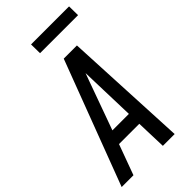

<svg xmlns="http://www.w3.org/2000/svg" viewBox="-293 -996 1071 1071"><g transform="rotate(-45 242.5 -460.0)"><path d="M-15 0 263 -735H367L403 0H310L304 -180H144L78 0ZM302 -260 295 -490Q294 -516 293.5 -541.5Q293 -567 292 -592Q283 -567 273.5 -541.5Q264 -516 255 -490L172 -260ZM191 -850 190 -920H490L491 -850Z"/></g></svg>

Font: Iosevka Medium
Style: Italic
Weight: 500
Italic angle: -9°
Monospace: yes
Designer: Belleve Invis
Foundry: Belleve Invis
Version: Version 32.5.0; ttfautohint (v1.8.4)